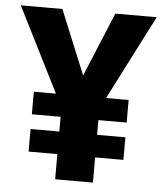

<svg xmlns="http://www.w3.org/2000/svg" viewBox="-52 -760 682 805"><g transform="rotate(5 289.5 -357.0)"><path d="M289 -444 401 -714H575L393 -358H488V-263H369V-201H488V-106H369V0H210V-106H89V-201H210V-263H89V-358H182L3 -714H178Z"/></g></svg>

Font: Noto Sans Thaana ExtraBold
Style: Regular
Weight: 800
Designer: David Williams
Foundry: Google Inc.
Version: Version 3.001; ttfautohint (v1.8.4.7-5d5b)